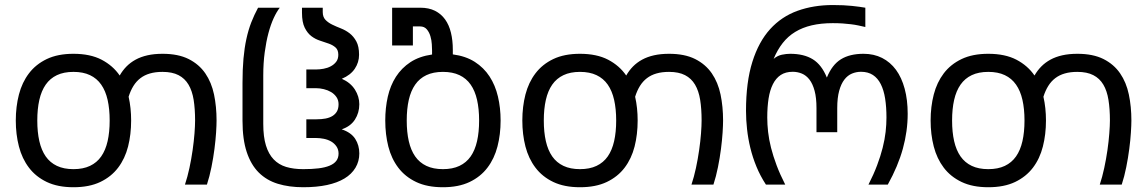

<svg xmlns="http://www.w3.org/2000/svg" viewBox="-20 -747 4643 777"><path d="M510.7 -259.3Q510.7 -203.1 498.3 -154.1Q485.8 -105 458 -68.4Q430.2 -31.7 385.7 -10.5Q341.3 10.7 277.3 10.7Q213.9 10.7 169.4 -10.5Q125 -31.7 97.2 -68.4Q69.3 -105 56.6 -154.1Q43.9 -203.1 43.9 -259.3Q43.9 -315.4 56.6 -364.5Q69.3 -413.6 97.2 -450.2Q125 -486.8 169.4 -508.1Q213.9 -529.3 277.3 -529.3Q345.2 -529.3 391.1 -505.4Q437 -481.4 464.4 -441.4Q476.1 -461.9 491.9 -478Q507.8 -494.1 528.8 -505.6Q549.8 -517.1 576.9 -523.2Q604 -529.3 637.7 -529.3Q701.2 -529.3 743.4 -508.1Q785.6 -486.8 810.8 -450.2Q835.9 -413.6 846.2 -364.5Q856.4 -315.4 856.4 -259.3Q856.4 -241.2 854.5 -210.7Q852.5 -180.2 847.9 -144.3Q843.3 -108.4 835.7 -70.6Q828.1 -32.7 817.4 0H728.5Q738.8 -30.8 746.6 -67.1Q754.4 -103.5 759.5 -139.4Q764.6 -175.3 767.1 -207Q769.5 -238.8 769.5 -259.3Q769.5 -306.2 763.7 -342.8Q757.8 -379.4 742.9 -404.5Q728 -429.7 702.4 -442.9Q676.8 -456.1 637.7 -456.1Q608.9 -456.1 586.9 -449.7Q564.9 -443.4 548.3 -430.7Q531.7 -418 520 -399.2Q508.3 -380.4 500.5 -355.5Q510.7 -310.5 510.7 -259.3ZM423.8 -259.3Q423.8 -306.2 415.5 -342.8Q407.2 -379.4 389.6 -404.5Q372.1 -429.7 344.2 -442.9Q316.4 -456.1 277.3 -456.1Q238.3 -456.1 210.4 -442.9Q182.6 -429.7 165 -404.5Q147.5 -379.4 139.2 -342.8Q130.9 -306.2 130.9 -259.3Q130.9 -212.4 139.2 -175.8Q147.5 -139.2 165 -114Q182.6 -88.9 210.4 -75.7Q238.3 -62.5 277.3 -62.5Q316.4 -62.5 344.2 -75.7Q372.1 -88.9 389.6 -114Q407.2 -139.2 415.5 -175.8Q423.8 -212.4 423.8 -259.3Z M1207 10.7Q1149.9 10.7 1104.5 -3.2Q1059.1 -17.1 1027.3 -48.6Q995.6 -80.1 978.5 -131.6Q961.4 -183.1 961.4 -258.3V-412.1Q961.4 -466.3 965.3 -509.8Q969.2 -553.2 977.1 -589.4Q984.9 -625.5 996.8 -656.2Q1008.8 -687 1024.4 -715.8H1112.3Q1099.6 -699.7 1087.6 -673.8Q1075.7 -647.9 1066.4 -613.3Q1057.1 -578.6 1051.3 -535.4Q1045.4 -492.2 1045.4 -441.9V-245.6Q1045.4 -193.4 1056.2 -158.4Q1066.9 -123.5 1087.4 -102.1Q1107.9 -80.6 1137.9 -71.5Q1168 -62.5 1207 -62.5Q1242.7 -62.5 1268.8 -65.7Q1294.9 -68.8 1313.5 -76.4Q1332 -84 1341.1 -96.2Q1350.1 -108.4 1350.1 -125.5Q1350.1 -142.1 1341.6 -154.5Q1333 -167 1319.8 -174.6Q1306.6 -182.1 1290.5 -185.3Q1274.4 -188.5 1259.3 -188.5H1219.7V-264.2H1261.2Q1281.2 -264.2 1297.6 -267.3Q1314 -270.5 1325.7 -277.8Q1337.4 -285.2 1343.8 -296.6Q1350.1 -308.1 1350.1 -325.2Q1350.1 -341.8 1341.6 -354.2Q1333 -366.7 1319.8 -374.5Q1306.6 -382.3 1290.5 -386.2Q1274.4 -390.1 1259.3 -390.1H1219.7V-465.8H1258.3Q1273.4 -465.8 1289.6 -468.8Q1305.7 -471.7 1318.8 -478.8Q1332 -485.8 1340.6 -497.1Q1349.1 -508.3 1349.1 -525.4Q1349.1 -544.9 1338.1 -554.7Q1327.1 -564.5 1311 -570.3Q1294.9 -576.2 1275.6 -582.3Q1256.3 -588.4 1240.2 -600.6Q1224.1 -612.8 1213.1 -635Q1202.1 -657.2 1202.1 -695.3V-715.8H1286.1V-698.2Q1286.1 -678.2 1297.1 -666.7Q1308.1 -655.3 1324.2 -647.5Q1340.3 -639.6 1359.6 -632.1Q1378.9 -624.5 1395 -612.1Q1411.1 -599.6 1422.1 -579.3Q1433.1 -559.1 1433.1 -525.4Q1433.1 -494.6 1415.8 -468.8Q1398.4 -442.9 1363.3 -428.2Q1398.4 -412.6 1416.3 -384.5Q1434.1 -356.4 1434.1 -325.2Q1434.1 -290.5 1416.3 -262.9Q1398.4 -235.4 1362.8 -223.6Q1400.9 -210.9 1417.5 -185.1Q1434.1 -159.2 1434.1 -126Q1434.1 -94.2 1418.5 -68.1Q1402.8 -42 1374 -24.7Q1345.2 -7.3 1303.5 1.7Q1261.7 10.7 1207 10.7Z M1566.9 -715.8H1680.7Q1715.3 -715.8 1740.2 -703.4Q1765.1 -690.9 1781.2 -668.5Q1797.4 -646 1804.9 -614.7Q1812.5 -583.5 1812.5 -545.9V-526.9Q1864.7 -520 1901.4 -496.6Q1938 -473.1 1961.2 -437.5Q1984.4 -401.9 1995.1 -356.2Q2005.9 -310.5 2005.9 -259.3Q2005.9 -203.1 1993.2 -154.1Q1980.5 -105 1952.6 -68.4Q1924.8 -31.7 1880.4 -10.5Q1835.9 10.7 1772.5 10.7Q1708.5 10.7 1664.1 -10.5Q1619.6 -31.7 1591.8 -68.4Q1564 -105 1551.5 -154.1Q1539.1 -203.1 1539.1 -259.3Q1539.1 -310.1 1549.3 -355.5Q1559.6 -400.9 1582.3 -436.3Q1605 -471.7 1640.9 -495.4Q1676.8 -519 1728.5 -526.4V-543Q1728.5 -551.8 1727.5 -567.9Q1726.6 -584 1721.9 -600.1Q1717.3 -616.2 1707.3 -628.2Q1697.3 -640.1 1679.7 -640.1H1650.9V-563H1566.9ZM1626 -259.3Q1626 -212.4 1634.3 -175.8Q1642.6 -139.2 1660.2 -114Q1677.7 -88.9 1705.6 -75.7Q1733.4 -62.5 1772.5 -62.5Q1811.5 -62.5 1839.4 -75.7Q1867.2 -88.9 1884.8 -114Q1902.3 -139.2 1910.6 -175.8Q1918.9 -212.4 1918.9 -259.3Q1918.9 -306.2 1910.6 -342.8Q1902.3 -379.4 1884.8 -404.5Q1867.2 -429.7 1839.4 -442.9Q1811.5 -456.1 1772.5 -456.1Q1733.4 -456.1 1705.6 -442.9Q1677.7 -429.7 1660.2 -404.5Q1642.6 -379.4 1634.3 -342.8Q1626 -306.2 1626 -259.3Z M2560.5 -259.3Q2560.5 -203.1 2548.1 -154.1Q2535.6 -105 2507.8 -68.4Q2480 -31.7 2435.5 -10.5Q2391.1 10.7 2327.1 10.7Q2263.7 10.7 2219.2 -10.5Q2174.8 -31.7 2147 -68.4Q2119.1 -105 2106.4 -154.1Q2093.8 -203.1 2093.8 -259.3Q2093.8 -315.4 2106.4 -364.5Q2119.1 -413.6 2147 -450.2Q2174.8 -486.8 2219.2 -508.1Q2263.7 -529.3 2327.1 -529.3Q2395 -529.3 2440.9 -505.4Q2486.8 -481.4 2514.2 -441.4Q2525.9 -461.9 2541.7 -478Q2557.6 -494.1 2578.6 -505.6Q2599.6 -517.1 2626.7 -523.2Q2653.8 -529.3 2687.5 -529.3Q2751 -529.3 2793.2 -508.1Q2835.4 -486.8 2860.6 -450.2Q2885.7 -413.6 2896 -364.5Q2906.2 -315.4 2906.2 -259.3Q2906.2 -241.2 2904.3 -210.7Q2902.3 -180.2 2897.7 -144.3Q2893.1 -108.4 2885.5 -70.6Q2877.9 -32.7 2867.2 0H2778.3Q2788.6 -30.8 2796.4 -67.1Q2804.2 -103.5 2809.3 -139.4Q2814.5 -175.3 2816.9 -207Q2819.3 -238.8 2819.3 -259.3Q2819.3 -306.2 2813.5 -342.8Q2807.6 -379.4 2792.7 -404.5Q2777.8 -429.7 2752.2 -442.9Q2726.6 -456.1 2687.5 -456.1Q2658.7 -456.1 2636.7 -449.7Q2614.7 -443.4 2598.1 -430.7Q2581.5 -418 2569.8 -399.2Q2558.1 -380.4 2550.3 -355.5Q2560.5 -310.5 2560.5 -259.3ZM2473.6 -259.3Q2473.6 -306.2 2465.3 -342.8Q2457 -379.4 2439.5 -404.5Q2421.9 -429.7 2394 -442.9Q2366.2 -456.1 2327.1 -456.1Q2288.1 -456.1 2260.3 -442.9Q2232.4 -429.7 2214.8 -404.5Q2197.3 -379.4 2189 -342.8Q2180.7 -306.2 2180.7 -259.3Q2180.7 -212.4 2189 -175.8Q2197.3 -139.2 2214.8 -114Q2232.4 -88.9 2260.3 -75.7Q2288.1 -62.5 2327.1 -62.5Q2366.2 -62.5 2394 -75.7Q2421.9 -88.9 2439.5 -114Q2457 -139.2 2465.3 -175.8Q2473.6 -212.4 2473.6 -259.3Z M3284.2 -309.6Q3284.2 -351.1 3276.6 -379.4Q3269 -407.7 3255.9 -424.8Q3242.7 -441.9 3225.1 -449.2Q3207.5 -456.5 3188 -456.5Q3159.2 -456.5 3139.6 -443.6Q3120.1 -430.7 3107.9 -406.5Q3095.7 -382.3 3090.3 -348.1Q3085 -314 3085 -271.5Q3085 -243.7 3088.4 -213.1Q3091.8 -182.6 3100.3 -148.9Q3108.9 -115.2 3122.8 -78.1Q3136.7 -41 3157.7 0H3079.6Q3056.6 -35.2 3041.3 -72.5Q3025.9 -109.9 3016.6 -148.2Q3007.3 -186.5 3003.2 -224.4Q2999 -262.2 2999 -298.3Q2999 -415 3024.7 -496.6Q3050.3 -578.1 3096.7 -629.2Q3143.1 -680.2 3207.8 -703.4Q3272.5 -726.6 3350.1 -726.6Q3396 -726.6 3428 -723.1Q3460 -719.7 3481.9 -715.8V-637.7Q3467.8 -641.1 3453.6 -644Q3439.5 -647 3423.6 -648.9Q3407.7 -650.9 3389.9 -652.1Q3372.1 -653.3 3350.1 -653.3Q3302.7 -653.3 3265.1 -644.5Q3227.5 -635.7 3198.2 -617.9Q3168.9 -600.1 3147.5 -572.8Q3126 -545.4 3110.8 -508.8Q3126.5 -522 3144.3 -525.6Q3162.1 -529.3 3177.7 -529.3Q3233.4 -529.3 3269.3 -507.1Q3305.2 -484.9 3326.2 -433.1Q3347.2 -484.9 3383.1 -507.1Q3418.9 -529.3 3474.6 -529.3Q3516.6 -529.3 3549.8 -512.5Q3583 -495.6 3606 -464.4Q3628.9 -433.1 3641.1 -387.9Q3653.3 -342.8 3653.3 -286.6Q3653.3 -216.3 3633.8 -145.5Q3614.3 -74.7 3572.8 0H3494.6Q3515.6 -41 3529.5 -78.1Q3543.5 -115.2 3552 -148.9Q3560.5 -182.6 3564 -213.1Q3567.4 -243.7 3567.4 -271.5Q3567.4 -314 3562 -348.1Q3556.6 -382.3 3544.4 -406.5Q3532.2 -430.7 3512.5 -443.6Q3492.7 -456.5 3464.4 -456.5Q3445.3 -456.5 3427.7 -449.2Q3410.2 -441.9 3397 -424.8Q3383.8 -407.7 3376 -379.4Q3368.2 -351.1 3368.2 -309.6V-211.9H3284.2Z M4212.9 -259.3Q4212.9 -203.1 4200.4 -154.1Q4188 -105 4160.2 -68.4Q4132.3 -31.7 4087.9 -10.5Q4043.5 10.7 3979.5 10.7Q3916 10.7 3871.6 -10.5Q3827.1 -31.7 3799.3 -68.4Q3771.5 -105 3758.8 -154.1Q3746.1 -203.1 3746.1 -259.3Q3746.1 -315.4 3758.8 -364.5Q3771.5 -413.6 3799.3 -450.2Q3827.1 -486.8 3871.6 -508.1Q3916 -529.3 3979.5 -529.3Q4047.4 -529.3 4093.3 -505.4Q4139.2 -481.4 4166.5 -441.4Q4178.2 -461.9 4194.1 -478Q4210 -494.1 4231 -505.6Q4252 -517.1 4279.1 -523.2Q4306.2 -529.3 4339.8 -529.3Q4403.3 -529.3 4445.6 -508.1Q4487.8 -486.8 4512.9 -450.2Q4538.1 -413.6 4548.3 -364.5Q4558.6 -315.4 4558.6 -259.3Q4558.6 -241.2 4556.6 -210.7Q4554.7 -180.2 4550 -144.3Q4545.4 -108.4 4537.8 -70.6Q4530.3 -32.7 4519.5 0H4430.7Q4440.9 -30.8 4448.7 -67.1Q4456.5 -103.5 4461.7 -139.4Q4466.8 -175.3 4469.2 -207Q4471.7 -238.8 4471.7 -259.3Q4471.7 -306.2 4465.8 -342.8Q4460 -379.4 4445.1 -404.5Q4430.2 -429.7 4404.5 -442.9Q4378.9 -456.1 4339.8 -456.1Q4311 -456.1 4289.1 -449.7Q4267.1 -443.4 4250.5 -430.7Q4233.9 -418 4222.2 -399.2Q4210.4 -380.4 4202.6 -355.5Q4212.9 -310.5 4212.9 -259.3ZM4126 -259.3Q4126 -306.2 4117.7 -342.8Q4109.4 -379.4 4091.8 -404.5Q4074.2 -429.7 4046.4 -442.9Q4018.6 -456.1 3979.5 -456.1Q3940.4 -456.1 3912.6 -442.9Q3884.8 -429.7 3867.2 -404.5Q3849.6 -379.4 3841.3 -342.8Q3833 -306.2 3833 -259.3Q3833 -212.4 3841.3 -175.8Q3849.6 -139.2 3867.2 -114Q3884.8 -88.9 3912.6 -75.7Q3940.4 -62.5 3979.5 -62.5Q4018.6 -62.5 4046.4 -75.7Q4074.2 -88.9 4091.8 -114Q4109.4 -139.2 4117.7 -175.8Q4126 -212.4 4126 -259.3Z"/></svg>

Font: Arian AMU
Style: Regular
Weight: 400
Designer: Ruben Hakobyan (Tarumian)
Foundry: Ruben Hakobyan (Tarumian)
Version: Version 4.003